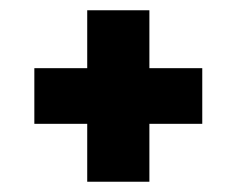

<svg xmlns="http://www.w3.org/2000/svg" viewBox="-20 -542 461 374"><path d="M374 -409.2V-300.8H271V-188H149.9V-300.8H46.9V-409.2H149.9V-522H271V-409.2Z"/></svg>

Font: Rawline
Style: Bold
Weight: 700
Designer: Matt McInerney, Pablo Impallari, Rodrigo Fuenzalida
Foundry: Matt McInerney, Pablo Impallari, Rodrigo Fuenzalida
Version: Version 4.020;PS 004.020;hotconv 1.0.88;makeotf.lib2.5.64775